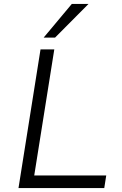

<svg xmlns="http://www.w3.org/2000/svg" viewBox="-20 -956 622 976"><path d="M74 0 186 -705H256L154 -64H520L510 0ZM202 -765 345 -936H430L260 -765Z"/></svg>

Font: Nunito Sans 7pt Light
Style: Italic
Weight: 300
Italic angle: -9°
Designer: Vernon Adams
Foundry: Vernon Adams
Version: Version 3.101;gftools[0.9.27]